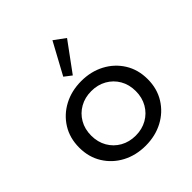

<svg xmlns="http://www.w3.org/2000/svg" viewBox="-222 -974 1143 1143"><g transform="rotate(-45 350.0 -402.5)"><path d="M350 16Q268.5 16 203.2 -18.5Q138 -53 99.8 -114.5Q61.5 -176 61.5 -256Q61.5 -336.5 99.8 -397.8Q138 -459 203.2 -493.5Q268.5 -528 350 -528Q431.5 -528 496.8 -493.5Q562 -459 600.2 -397.8Q638.5 -336.5 638.5 -256Q638.5 -176 600.2 -114.5Q562 -53 496.8 -18.5Q431.5 16 350 16ZM350.5 -68.5Q404 -68.5 446.5 -92.5Q489 -116.5 513.5 -159Q538 -201.5 538 -256Q538 -311 513.5 -353.2Q489 -395.5 446.5 -419.5Q404 -443.5 350.5 -443.5Q296.5 -443.5 254 -419.5Q211.5 -395.5 187 -353.2Q162.5 -311 162.5 -256Q162.5 -201.5 187 -159Q211.5 -116.5 254 -92.5Q296.5 -68.5 350.5 -68.5ZM338.5 -587 293 -622 401 -821 472 -769Z"/></g></svg>

Font: Spartan Thin Medium
Style: Regular
Weight: 500
Version: Version 1.004